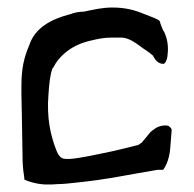

<svg xmlns="http://www.w3.org/2000/svg" viewBox="-20 -499 515 511"><path d="M37 -247 38 -200 40 -83C40 -66 41 -49 44 -31L45 -21C60 -14 86 -7 110 -8H118L133 -9C148 -9 165 -11 183 -13C264 -21 326 -35 399 -47H414C424 -60 431 -80 433 -104L437 -154C436 -158 430 -165 423 -165C408 -166 395 -160 388 -153H387L380 -147L357 -119C354 -117 351 -116 348 -113H347C315 -105 292 -99 263 -93C236 -88 195 -78 166 -76H155C140 -76 134 -89 130 -99C114 -140 104 -186 109 -248C111 -279 114 -303 120 -318H121C138 -351 171 -380 222 -391C239 -395 254 -399 278 -399H304C324 -398 342 -384 353 -376C362 -369 379 -359 388 -350V-349C394 -338 402 -329 415 -329C418 -329 425 -337 426 -353V-354C429 -376 425 -398 416 -416H415C411 -426 407 -435 405 -443C401 -448 381 -455 363 -462C339 -472 314 -479 279 -479C251 -479 228 -473 203 -468H202C191 -468 175 -465 167 -461H166C116 -448 73 -425 58 -379C44 -346 37 -318 37 -269ZM118 -8Z"/></svg>

Font: Vapor
Style: Lit
Weight: 300
Foundry: Cannot Into Space Fonts
Version: Version 0.179